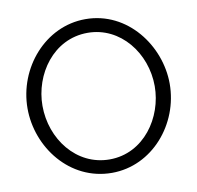

<svg xmlns="http://www.w3.org/2000/svg" viewBox="-80 -798 911 886"><g transform="rotate(-10 375.5 -355.0)"><path d="M375 5C564 5 708 -165 708 -354C708 -532 574 -715 376 -715C187 -715 42 -544 42 -355C42 -173 177 5 375 5ZM112 -355C112 -502 214 -651 375 -651C529 -651 638 -510 638 -355C638 -209 536 -58 375 -58C219 -58 112 -200 112 -355Z"/></g></svg>

Font: Raleway Reg
Style: Regular
Weight: 400
Designer: Matt McInerney, Pablo Impallari, Rodrigo Fuenzalida
Foundry: Matt McInerney, Pablo Impallari, Rodrigo Fuenzalida
Version: Version 3.00 July 28, 2015